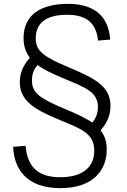

<svg xmlns="http://www.w3.org/2000/svg" viewBox="-20 -762 660 994"><path d="M152.5 -478.5 191.5 -441C185 -436 179.5 -430.5 174.5 -425C159 -436 146 -448.5 135 -462.5C140.5 -468 146.5 -473.5 152.5 -478.5ZM48 -2 112.5 -7C122 107 181.5 155.5 292.5 155.5C403 155.5 468 106.5 468 18.5C468 -74 397 -96 279.5 -145C162.5 -194.5 82.5 -238 82.5 -337.5C82.5 -389 104.5 -430.5 135 -462.5C114 -489 102 -522 102 -565C102 -682 186.5 -742 332 -742C441.5 -742 540.5 -700.5 550.5 -557L487.5 -552C478 -646.5 424 -685.5 327 -685.5C220 -685.5 165 -643.5 165 -564C165 -499 201.5 -470 335.5 -413.5C470 -357 552 -316 552 -213.5C552 -167.5 535 -124.5 500.5 -87.5C495.5 -82 489.5 -76.5 483.5 -71L449 -118C452 -121 455 -124 457.5 -127.5C475 -115.5 489 -102.5 500.5 -87.5C521.5 -61 532.5 -29 532.5 13C532.5 114.5 467 212 292.5 212C118 212 53 114.5 48 -2ZM145.5 -346C145.5 -281.5 182 -254.5 316 -198C373.5 -174 421.5 -152.5 457.5 -127.5C475.5 -148 487 -175 487 -208C487 -288.5 416.5 -311 299 -360.5C250 -381 207.5 -401 174.5 -425C154.5 -403 145.5 -378 145.5 -346Z"/></svg>

Font: Monaspace Argon ExtraLight
Style: Regular
Weight: 200
Designer: Riley Cran & the Lettermatic Team
Foundry: Lettermatic
Version: Version 1.000 (Monaspace Argon)